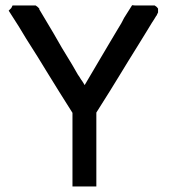

<svg xmlns="http://www.w3.org/2000/svg" viewBox="-20 -711 636 723"><path d="M488.3 -690.4H490.2H492.2H503.9H516.6H525.4H533.2H543.9H554.7H562.5L569.3 -685.5L570.3 -684.6L575.2 -678.7V-670.9V-668.9V-664.1L573.2 -660.2L571.3 -656.2L570.3 -653.3Q569.3 -652.3 568.4 -651.4Q560.5 -637.7 551.8 -625Q543.9 -611.3 535.2 -597.7Q517.6 -569.3 500 -540.5Q482.4 -511.7 463.9 -482.4L428.7 -424.8L392.6 -366.2L342.8 -287.1V-8.8H324.2H322.3H318.4H308.6H298.8H292H286.1H278.3H270.5H252.9V-286.1Q227.5 -326.2 203.1 -365.2Q176.8 -407.2 155.3 -442.4Q127.9 -488.3 79.1 -564.5L50.8 -611.3Q29.3 -645.5 12.7 -670.9L22.5 -680.7L27.3 -690.4H40H48.8H60.5H73.2H82H89.8H97.7H106.4H114.3L121.1 -685.5L122.1 -684.6L127.9 -678.7V-675.8Q192.4 -568.4 212.9 -531.2Q259.8 -455.1 273.4 -429.7Q279.3 -421.9 284.2 -413.1Q291 -404.3 298.8 -390.6Q341.8 -462.9 360.4 -495.1Q378.9 -527.3 394.5 -552.7L424.8 -603.5Q437.5 -623 447.3 -643.6L477.5 -691.4Z"/></svg>

Font: LeFont
Style: Default
Weight: 400
Designer: Leryon MEDIA
Version: Version 1.0